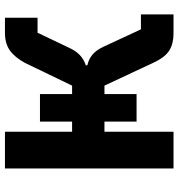

<svg xmlns="http://www.w3.org/2000/svg" viewBox="8 -746 738 795"><g transform="rotate(-90 377.5 -349.0)"><path d="M77 -698H229V-420H271V-553H385V-420H420L514 -615Q537 -657 565.5 -677.5Q594 -698 639 -698H701V-563H639L576 -431Q564 -405 547 -388.5Q530 -372 504 -363V-357Q530 -351 548.5 -335.5Q567 -320 581 -290L653 -135H715V0H636Q594 0 565.5 -17.5Q537 -35 514 -85L420 -286H385V-153H271V-286H229V0H77Z"/></g></svg>

Font: Aneliza ExtraBold
Style: Regular
Weight: 800
Designer: Mike Abbink, Paul van der Laan, Pieter van Rosmalen
Foundry: Bold Monday
Version: Version 3.001;September 8, 2019;FontCreator 11.5.0.2425 64-b